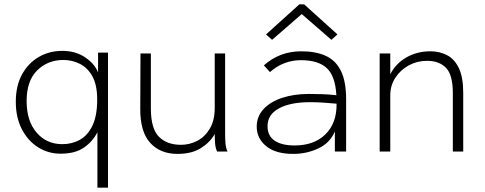

<svg xmlns="http://www.w3.org/2000/svg" viewBox="-20 -700 2240 887"><path d="M430 167V-89Q408 -46 367.5 -18Q327 10 260 10Q203 10 156 -19.5Q109 -49 81 -103Q53 -157 53 -230Q53 -304 82 -356.5Q111 -409 159.5 -437Q208 -465 268 -465Q329 -465 373.5 -435Q418 -405 433 -365V-457H479V167ZM268 -34Q313 -34 349.5 -54.5Q386 -75 407.5 -120.5Q429 -166 429 -240Q429 -307 407 -347Q385 -387 349 -405Q313 -423 273 -423Q201 -423 152 -375Q103 -327 103 -233Q103 -141 149 -87.5Q195 -34 268 -34Z M800 11Q720 11 673.5 -40.5Q627 -92 628 -199L629 -453H677V-199Q677 -106 714 -68.5Q751 -31 816 -31Q856 -31 891.5 -49.5Q927 -68 949.5 -106Q972 -144 972 -202V-453H1020V-81Q1020 -62 1021.5 -40Q1023 -18 1031 0H983Q975 -17 973.5 -39.5Q972 -62 972 -81Q951 -43 908.5 -16Q866 11 800 11Z M1334 11Q1253 11 1209.5 -25Q1166 -61 1166 -115Q1166 -162 1197.5 -196Q1229 -230 1283.5 -248Q1338 -266 1407 -266Q1433 -266 1467 -265Q1501 -264 1534 -260Q1529 -349 1489.5 -385.5Q1450 -422 1370 -422Q1331 -422 1295 -408.5Q1259 -395 1227 -367L1199 -398Q1272 -463 1372 -463Q1439 -463 1485 -442Q1531 -421 1555 -372.5Q1579 -324 1579 -241V0H1527V-93Q1505 -40 1451 -14.5Q1397 11 1334 11ZM1216 -117Q1216 -72 1249 -50Q1282 -28 1341 -28Q1431 -28 1483.5 -79.5Q1536 -131 1535 -221Q1506 -224 1472.5 -226Q1439 -228 1413 -228Q1322 -228 1269 -199.5Q1216 -171 1216 -117ZM1237 -516 1209 -541 1363 -680H1385L1539 -541L1511 -516L1374 -635Z M1734 0V-453H1783V-357Q1808 -406 1857 -434.5Q1906 -463 1969 -463Q2010 -463 2044.5 -445.5Q2079 -428 2099.5 -386Q2120 -344 2120 -272V0H2072V-270Q2072 -354 2040.5 -386.5Q2009 -419 1953 -419Q1907 -419 1868.5 -398Q1830 -377 1806.5 -341Q1783 -305 1783 -260V0Z"/></svg>

Font: Inconsolata SemiExpanded Light
Style: Regular
Weight: 300
Width: 6
Monospace: yes
Designer: Raph Levien, Cyreal, Brenton Simpson
Foundry: Raph Levien, Cyreal, Google
Version: Version 3.001; ttfautohint (v1.8.2.53-6de2)